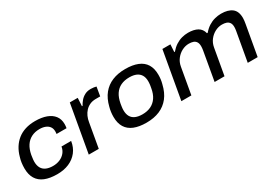

<svg xmlns="http://www.w3.org/2000/svg" viewBox="11 -1186 2607 1846"><g transform="rotate(-30 1315.0 -263.0)"><path d="M288 12Q207 12 152 -10.5Q97 -33 69 -79Q41 -125 41 -194Q41 -225 45 -255Q49 -285 58 -313Q72 -365 98 -406.5Q124 -448 161 -477.5Q198 -507 247 -522.5Q296 -538 356 -538Q428 -538 480 -519Q532 -500 560.5 -463Q589 -426 589 -371Q589 -361 588 -350Q587 -339 585 -327H474Q475 -335 475.5 -341.5Q476 -348 476 -355Q476 -386 461 -407Q446 -428 418.5 -439Q391 -450 354 -450Q304 -450 264.5 -430Q225 -410 199.5 -371.5Q174 -333 163 -275Q161 -259 159 -246.5Q157 -234 156 -223.5Q155 -213 155 -202Q155 -160 171 -132Q187 -104 218 -90.5Q249 -77 292 -77Q334 -77 368.5 -91.5Q403 -106 426 -133.5Q449 -161 455 -199H562Q552 -132 514.5 -84.5Q477 -37 419.5 -12.5Q362 12 288 12Z M643 0 736 -526H824L819 -436H826Q839 -461 859 -484.5Q879 -508 907.5 -523Q936 -538 974 -538Q992 -538 1008 -535.5Q1024 -533 1035 -530L1018 -430H969Q932 -430 903 -417Q874 -404 853 -381.5Q832 -359 819 -330Q806 -301 801 -268L754 0Z M1279 12Q1198 12 1142.5 -10.5Q1087 -33 1058.5 -79Q1030 -125 1030 -195Q1030 -222 1033.5 -248.5Q1037 -275 1044 -300Q1064 -381 1106.5 -433.5Q1149 -486 1212 -512Q1275 -538 1357 -538Q1438 -538 1494 -515.5Q1550 -493 1578.5 -447Q1607 -401 1607 -331Q1607 -305 1604 -281Q1601 -257 1594 -232Q1575 -150 1532.5 -96Q1490 -42 1426.5 -15Q1363 12 1279 12ZM1285 -77Q1339 -77 1379.5 -96.5Q1420 -116 1446.5 -155Q1473 -194 1483 -254Q1487 -273 1488.5 -286Q1490 -299 1490.5 -308Q1491 -317 1491 -325Q1491 -367 1474.5 -394.5Q1458 -422 1427 -435.5Q1396 -449 1351 -449Q1297 -449 1256.5 -430Q1216 -411 1190 -372Q1164 -333 1153 -273Q1150 -254 1148 -241Q1146 -228 1145.5 -219Q1145 -210 1145 -202Q1145 -160 1161 -132Q1177 -104 1208.5 -90.5Q1240 -77 1285 -77Z M1671 0 1764 -526H1853L1848 -443H1855Q1884 -477 1916.5 -498Q1949 -519 1984 -528.5Q2019 -538 2054 -538Q2118 -538 2158.5 -515.5Q2199 -493 2211 -443H2219Q2248 -477 2281 -498Q2314 -519 2350 -528.5Q2386 -538 2421 -538Q2498 -538 2541 -505Q2584 -472 2584 -397Q2584 -383 2582 -367Q2580 -351 2577 -334L2518 0H2408L2465 -322Q2467 -334 2468 -344Q2469 -354 2469 -363Q2469 -394 2457 -411.5Q2445 -429 2424.5 -436Q2404 -443 2376 -443Q2337 -443 2300 -424Q2263 -405 2236 -370.5Q2209 -336 2201 -289L2150 0H2040L2096 -319Q2098 -331 2099 -341.5Q2100 -352 2100 -362Q2100 -393 2088.5 -411Q2077 -429 2056.5 -436Q2036 -443 2008 -443Q1969 -443 1932 -424Q1895 -405 1868 -370.5Q1841 -336 1833 -289L1782 0Z"/></g></svg>

Font: Archivo SemiExpanded Medium
Style: Italic
Weight: 500
Width: 6
Italic angle: -10°
Designer: Hector Gatti
Foundry: Omnibus-Type
Version: Version 2.001